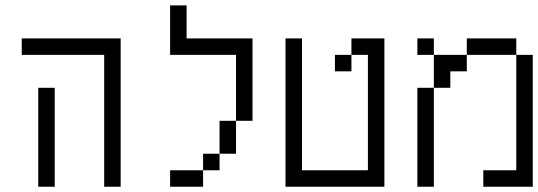

<svg xmlns="http://www.w3.org/2000/svg" viewBox="-20 -708 2040 728"><path d="M125 -375Q125 -375 125 0H187.5Q187.5 0 187.5 -375ZM375 -500Q375 -500 375 0H437.5V-562.5H62.5V-500Z M750 -62.5H625V0H750ZM750 -62.5H812.5V-125H750ZM812.5 -125H875Q875 -125 875 -250H812.5Q812.5 -250 812.5 -125ZM875 -250H937.5V-562.5H687.5Q687.5 -562.5 687.5 -687.5H625V-500H875Q875 -500 875 -250Z M1062.5 -562.5V0H1437.5V-562.5H1312.5V-500H1250V-437.5H1312.5V-500H1375V-62.5H1125Q1125 -62.5 1125 -562.5Z M1562.5 -375Q1562.5 -375 1562.5 0H1625Q1625 0 1625 -375ZM1937.5 -62.5H1812.5V0H2000Q2000 0 2000 -500H1937.5ZM1625 -375H1687.5V-437.5H1750V-500H1625Q1625 -500 1625 -375ZM1625 -500V-562.5H1562.5V-500ZM1750 -500H1937.5V-562.5H1750Z"/></svg>

Font: UnifontExMono
Style: Regular
Weight: 500
Version: Version 15.0.06